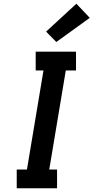

<svg xmlns="http://www.w3.org/2000/svg" viewBox="-20 -1013 503 1033"><path d="M70 0V-101H125L214 -634H172V-735H389V-634H334L245 -101H287V0ZM283 -787 228 -843 391 -993 463 -917Z"/></svg>

Font: Zed Sans Extended
Style: Bold Italic
Weight: 700
Width: 7
Italic angle: -9°
Designer: Belleve Invis
Foundry: Belleve Invis
Version: Version 1.0.0; ttfautohint (v1.8.4)